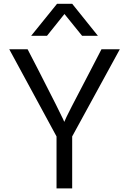

<svg xmlns="http://www.w3.org/2000/svg" viewBox="-20 -999 701 1043"><path d="M30.3 -731.4H129.9L187.5 -620.1Q310.5 -379.9 323.2 -350.6L329.1 -336.9Q338.9 -364.3 473.6 -620.1L531.2 -731.4H630.9L372.1 -257.8V24.4H287.1V-257.8ZM149.4 -804.7 290 -978.5H372.1L511.7 -804.7H425.8L330.1 -922.9L235.4 -804.7Z"/></svg>

Font: GenEi M Gothic v2 Regular
Style: Regular
Weight: 400
Version: Version 2.0